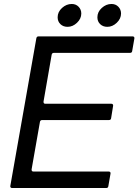

<svg xmlns="http://www.w3.org/2000/svg" viewBox="-20 -946 696 966"><path d="M525 -9Q524 0 514 0H41Q36 0 33.5 -3Q31 -6 32 -11L163 -754Q165 -763 174 -763H647Q652 -763 654.5 -760Q657 -757 656 -752L645 -689Q644 -680 634 -680H251Q242 -680 240 -671L199 -435V-433Q199 -424 208 -424H540Q545 -424 547.5 -421Q550 -418 549 -413L539 -351Q538 -342 528 -342H192Q183 -342 181 -333L139 -94V-92Q139 -83 148 -83H527Q532 -83 534.5 -80Q537 -77 536 -72ZM270 -859Q270 -886 292 -906Q314 -926 341 -926Q362 -926 375.5 -912Q389 -898 389 -878Q389 -852 367.5 -831.5Q346 -811 320 -811Q298 -811 284 -824.5Q270 -838 270 -859ZM470 -859Q470 -886 492 -906Q514 -926 541 -926Q562 -926 575.5 -912Q589 -898 589 -878Q589 -852 567.5 -831.5Q546 -811 520 -811Q498 -811 484 -824.5Q470 -838 470 -859Z"/></svg>

Font: Open Sauce Two
Style: Italic
Weight: 400
Italic angle: -10°
Designer: Alfredo Marco Pradil
Foundry: Creative Sauce Fz LLC
Version: Version 1.477